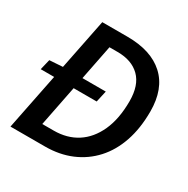

<svg xmlns="http://www.w3.org/2000/svg" viewBox="-151 -788 901 921"><g transform="rotate(30 300.0 -327.0)"><path d="M324 -311H14L28 -369L104 -374H338ZM26 0 157 -654H296Q428 -654 499.5 -588.5Q571 -523 571 -398Q571 -305 546 -231.5Q521 -158 474 -106.5Q427 -55 362 -27.5Q297 0 217 0ZM152 -87H215Q289 -87 343.5 -122Q398 -157 429 -225Q460 -293 460 -391Q460 -479 415.5 -523Q371 -567 292 -567H247Z"/></g></svg>

Font: Source Code Pro SemiBold
Style: Italic
Weight: 600
Italic angle: -11°
Monospace: yes
Designer: Paul D. Hunt, Teo Tuominen
Foundry: Adobe Systems Incorporated
Version: Version 1.016;hotconv 1.0.116;makeotfexe 2.5.65601